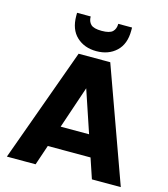

<svg xmlns="http://www.w3.org/2000/svg" viewBox="-133 -1039 1002 1143"><g transform="rotate(15 368.0 -467.5)"><path d="M466 -702 719 0H541L335 -613H401L194 0H17L271 -702ZM168 -255H552L595 -124H126ZM368 -744Q294 -744 246.5 -788.5Q199 -833 199 -916V-935H283Q283 -904 301 -886.5Q319 -869 368 -869Q417 -869 435 -886.5Q453 -904 453 -935H538V-916Q538 -833 490.5 -788.5Q443 -744 368 -744Z"/></g></svg>

Font: Parkinsans Light
Style: Bold
Weight: 700
Version: Version 1.000